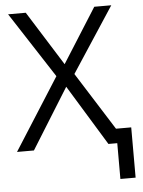

<svg xmlns="http://www.w3.org/2000/svg" viewBox="-60 -761 738 994"><g transform="rotate(-5 309.5 -264.0)"><path d="M524.9 -75.2H604V186H524.9V0H479L287.1 -314L91.8 0H3.9L241.2 -373L20 -713.9H111.8L289.1 -431.2L467.8 -713.9H556.2L335 -376Z"/></g></svg>

Font: Open Sans ACDW
Style: acdw
Weight: 400
Foundry: Ascender Corporation
Version: Version 1.10